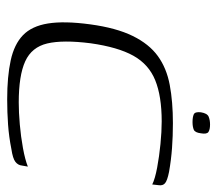

<svg xmlns="http://www.w3.org/2000/svg" viewBox="-56 -556 619 548"><g transform="rotate(90 254.0 -281.5)"><path d="M49 -229Q59 -303 82 -350Q105 -397 139.5 -422Q174 -447 222 -456Q270 -465 331 -465Q368 -465 402 -462.5Q436 -460 470 -454Q495 -449 502.5 -442.5Q510 -436 508 -424L506 -406Q490 -414 458 -420Q426 -426 390.5 -429.5Q355 -433 326 -433Q254 -433 208.5 -414.5Q163 -396 138.5 -352Q114 -308 103 -230Q93 -151 103.5 -106.5Q114 -62 154.5 -43.5Q195 -25 272 -25Q300 -25 334.5 -28Q369 -31 402 -37Q435 -43 455 -51L452 -34Q451 -23 441.5 -15.5Q432 -8 405 -4Q370 3 335 5.5Q300 8 263 8Q198 8 152 -2Q106 -12 80 -37Q54 -62 46.5 -108.5Q39 -155 49 -229ZM328 -521Q314 -521 306 -524.5Q298 -528 300 -545Q303 -563 312.5 -567Q322 -571 335 -571Q349 -571 356 -566.5Q363 -562 360 -545Q358 -528 349.5 -524.5Q341 -521 328 -521Z"/></g></svg>

Font: Genos Light
Style: Italic
Weight: 300
Italic angle: -8°
Designer: Robert E. Leuschke
Foundry: Robert E. Leuschke
Version: Version 1.010